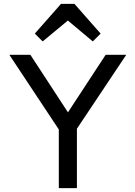

<svg xmlns="http://www.w3.org/2000/svg" viewBox="-20 -979 705 999"><path d="M301.5 -282 28.5 -694H138L358 -357H309L529.8 -694H637L362 -282ZM286 0V-344.2H380.2V0ZM202 -763.5 161.2 -804.2 297.5 -959H367.2L503.5 -804.2L462.8 -763.5L302.5 -897.8L363 -897Z"/></svg>

Font: Outfit Thin
Style: Regular
Weight: 100
Designer: Rodrigo Fuenzalida
Foundry: fragTYPE
Version: Version 1.100;gftools[0.9.27]